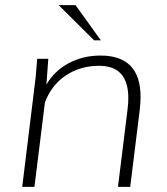

<svg xmlns="http://www.w3.org/2000/svg" viewBox="-20 -731 654 751"><path d="M66.9 0 119.6 -429.7 125.5 -501H168.9L161.6 -400.4Q193.8 -455.1 249.8 -484.4Q305.7 -513.7 373 -513.7Q529.8 -513.7 529.8 -352.1Q529.8 -329.1 526.9 -303.7L489.3 0H441.4L479 -303.7Q481.9 -327.1 481.9 -347.2Q481.9 -473.6 368.2 -473.6Q294.9 -473.6 238.8 -436.8Q182.6 -399.9 155.8 -331.1L114.7 0ZM348.1 -573.2 209.5 -710.9H275.4L374.5 -573.2Z"/></svg>

Font: Muli
Style: ExtraLightItalic
Weight: 200
Italic angle: -7°
Designer: Vernon Adams
Foundry: newtypography
Version: Version 2.0; ttfautohint (v1.00rc1.2-2d82) -l 8 -r 50 -G 200